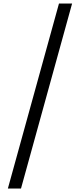

<svg xmlns="http://www.w3.org/2000/svg" viewBox="-20 -928 432 1097"><path d="M25 149 317 -908H392L100 149Z"/></svg>

Font: Wittgenstein
Style: Italic
Weight: 400
Italic angle: -11°
Designer: Jörg Drees
Foundry: Jörg Drees
Version: Version 1.500